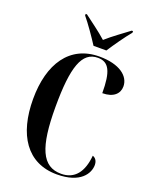

<svg xmlns="http://www.w3.org/2000/svg" viewBox="-170 -1022 891 1124"><g transform="rotate(20 275.5 -460.5)"><path d="M271 -771H351C380 -816 427 -883 459 -921V-931H451C412 -901 353 -860 311 -822C269 -860 211 -901 172 -931H164V-921C196 -883 242 -816 271 -771ZM326 10C473 10 517 -65 517 -118C517 -132 512 -157 487 -165C478 -62 433 -2 348 -2C229 -2 184 -108 184 -358C184 -608 221 -714 320 -714C389 -714 414 -662 414 -528C483 -528 517 -562 517 -607C517 -671 452 -724 326 -724C141 -724 45 -577 45 -358C45 -137 139 10 326 10Z"/></g></svg>

Font: Noto Serif Display ExtraCondensed
Style: Bold
Weight: 700
Width: 2
Designer: Monotype Design Team
Foundry: Monotype Imaging Inc.
Version: Version 2.009